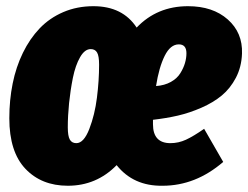

<svg xmlns="http://www.w3.org/2000/svg" viewBox="-20 -574 794 614"><path d="M581.1 -554.2Q660.6 -554.2 708.5 -511.7Q756.3 -469.2 753.9 -402.8Q752.4 -359.9 734.4 -325.4Q716.3 -291 689.2 -268.6Q662.1 -246.1 624 -229.5Q585.9 -212.9 548.8 -204.3Q511.7 -195.8 469.2 -190.9V-176.8Q469.2 -116.2 524.9 -116.2Q550.8 -116.2 574.7 -127.2Q598.6 -138.2 632.8 -162.1L693.8 -56.2Q605.5 20 500 20Q406.7 21.5 353 -45.9Q288.6 20 196.8 20Q112.8 20 61.3 -34.2Q9.8 -88.4 9.8 -195.8Q9.8 -253.9 20.5 -306.9Q31.2 -359.9 53.2 -405Q75.2 -450.2 106.9 -483.4Q138.7 -516.6 182.6 -535.4Q226.6 -554.2 278.8 -554.2Q372.1 -554.2 417 -485.8Q482.4 -554.2 581.1 -554.2ZM479 -298.8Q506.3 -300.8 526.4 -312Q546.4 -323.2 556.6 -339.8Q566.9 -356.4 571.5 -372.3Q576.2 -388.2 576.2 -403.8Q576.2 -432.1 551.8 -432.1Q524.9 -432.1 506.6 -395.3Q488.3 -358.4 479 -298.8ZM224.1 -116.2Q248 -116.2 265.6 -161.6Q283.2 -207 290 -261.7Q296.9 -316.4 296.9 -367.2Q296.9 -395 290.5 -406Q284.2 -417 270 -417Q251 -417 236.1 -391.1Q221.2 -365.2 213.1 -325.2Q205.1 -285.2 200.9 -244.4Q196.8 -203.6 196.8 -167Q196.8 -138.7 203.4 -127.4Q210 -116.2 224.1 -116.2Z"/></svg>

Font: Fira Sans Compressed Heavy
Style: Italic
Weight: 900
Width: 3
Italic angle: -8°
Designer: Carrois Corporate & Edenspiekermann AG
Foundry: Carrois Corporate GbR & Edenspiekermann AG
Version: Version 4.203;PS 004.203;hotconv 1.0.88;makeotf.lib2.5.64775